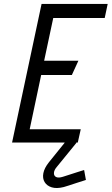

<svg xmlns="http://www.w3.org/2000/svg" viewBox="-20 -720 564 970"><path d="M367 -7H308L306 2L227 100Q204 129 199 155Q194 181 205.5 200Q217 219 241.5 226.5Q266 234 302 225Q310 223 328 217Q346 211 366 204.5Q386 198 400.5 193.5Q415 189 414 189L405 139Q405 139 395 142Q385 145 369.5 150Q354 155 335.5 161Q317 167 298 173Q276 180 264 174.5Q252 169 252.5 154Q253 139 268 122L365 3ZM41 0H373L388 -67H130L188 -341H343L376 -413H203L249 -629H509L524 -700H190Z"/></svg>

Font: Advent Pro Medium
Style: Italic
Weight: 500
Italic angle: -12°
Version: Version 3.000